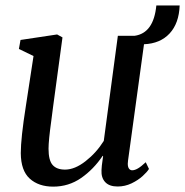

<svg xmlns="http://www.w3.org/2000/svg" viewBox="-20 -686 690 716"><path d="M457.5 -87.5Q456.5 -78.5 456.5 -75.5Q456.5 -63.5 461 -57.2Q465.5 -51 473 -51Q482.5 -51 494.5 -58Q506.5 -65 523.5 -81L535.5 -56Q529 -45 512 -29.5Q495 -14 470.5 -2.2Q446 9.5 418.5 9.5Q387.5 9.5 372.2 -7Q357 -23.5 358.5 -51.5Q358 -59 364.5 -104L363 -105Q329 -54.5 282.5 -22.2Q236 10 178.5 10Q124 10 91 -19.8Q58 -49.5 57.5 -115Q57.5 -170.5 76.5 -291L105 -477L50.5 -503.5L56.5 -537L193 -557.5L213 -546.5L178 -288Q173.5 -252 171.5 -237.5Q161 -162 161 -131.5Q161 -88 176.2 -70.8Q191.5 -53.5 222.5 -53.5Q259 -53.5 299.2 -85Q339.5 -116.5 367 -160.5L419.5 -552.5H482Q553 -562.5 563 -665.5H650Q647.5 -599 612.5 -561.2Q577.5 -523.5 517 -521Z"/></svg>

Font: Merriweather Text
Style: Italic
Weight: 400
Italic angle: -7.8°
Designer: Eben Sorkin
Foundry: Eben Sorkin
Version: Version 2.100